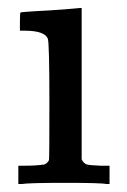

<svg xmlns="http://www.w3.org/2000/svg" viewBox="-20 -462 318 482"><path d="M247 0Q236 -3 143 -3Q52 -3 34 0H26V-46H42Q70 -46 91 -49Q99 -52 103 -60Q104 -62 104 -205Q104 -355 100 -365Q92 -385 41 -385H30V-408Q30 -431 32 -431L42 -432Q52 -433 70 -434Q88 -435 106 -436Q123 -437 142 -438.5Q161 -440 171 -441Q181 -442 182 -442H185V-62Q190 -52 197 -49.5Q204 -47 232 -46H255V0Z"/></svg>

Font: MathJax_Main
Style: Regular
Weight: 400
Version: Version 1.1